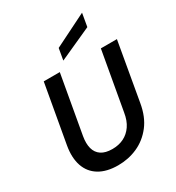

<svg xmlns="http://www.w3.org/2000/svg" viewBox="-224 -1096 1140 1243"><g transform="rotate(-30 346.0 -474.5)"><path d="M292 12Q207 12 151.5 -21.5Q96 -55 74.5 -117.5Q53 -180 68 -266L145 -700H265L188 -266Q179 -214 189 -176.5Q199 -139 229.5 -118.5Q260 -98 312 -98Q360 -98 397.5 -116.5Q435 -135 460.5 -172Q486 -209 495 -266L572 -700H692L616 -266Q600 -171 552 -109.5Q504 -48 436.5 -18Q369 12 292 12ZM322 -753 337 -839 582 -961 565 -863Z"/></g></svg>

Font: DM Sans 24pt SemiBold
Style: Italic
Weight: 600
Italic angle: -10°
Designer: Colophon Foundry, Jonny Pinhorn
Foundry: Colophon Foundry
Version: Version 4.004;gftools[0.9.30]